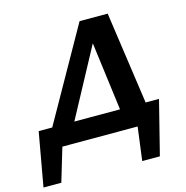

<svg xmlns="http://www.w3.org/2000/svg" viewBox="-169 -772 1048 1082"><g transform="rotate(-15 355.0 -231.5)"><path d="M20 0 391 -658H555L649 0H498L421 -593H471L152 0ZM-48 195 8 -119H150L56 195ZM18 0 8 -119H710L623 0ZM528 195 569 -119H710L631 195Z"/></g></svg>

Font: Ysabeau Infant ExtraBold
Style: Italic
Weight: 800
Italic angle: -12°
Designer: Christian Thalmann (Catharsis Fonts)
Version: Version 2.001;gftools[0.9.30]; featfreeze: ss01,ss02,lnum